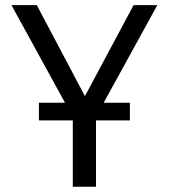

<svg xmlns="http://www.w3.org/2000/svg" viewBox="-20 -708 640 728"><path d="M472.5 -318.5V-251.5H344H127.5V-318.5H225.5ZM344 -265.5V0H256V-264.5L23.5 -688.5H119.5L302 -343.5L486.5 -688.5H576.5Z"/></svg>

Font: Fast_Mono
Style: Regular
Weight: 400
Monospace: yes
Designer: Carrois Corporate, Edenspiekermann AG, Nikita Prokopov
Foundry: Carrois Corporate, Edenspiekermann AG, Nikita Prokopov
Version: Version 5.002